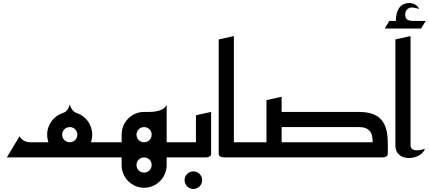

<svg xmlns="http://www.w3.org/2000/svg" viewBox="-20 -1038 2827 1266"><path d="M291 -150C291 -132 294 -116 299 -100H177C153 -100 122 -113 109 -140L25 0H705V-100H580C585 -116 588 -132 588 -150C588 -217 545 -274 485 -293C471 -298 451 -310 440 -350C430 -310 411 -298 397 -294C336 -275 291 -218 291 -150ZM390 -150C390 -178 412 -200 440 -200C468 -200 490 -178 490 -150C490 -122 468 -100 440 -100C412 -100 390 -122 390 -150Z M665 -100V0H782V50C782 133 848 200 930 200C1012 200 1079 133 1079 50V0H1192V-100H1079V-346C1052 -294 965 -300 930 -300C848 -300 782 -233 782 -150V-100ZM880 -150C880 -178 902 -200 930 -200C958 -200 980 -178 980 -150C980 -122 958 -100 930 -100C902 -100 880 -122 880 -150ZM880 50C880 22 902 0 930 0C958 0 980 22 980 50C980 78 958 100 930 100C902 100 880 78 880 50Z M1197 150C1197 182 1223 208 1255 208C1287 208 1313 182 1313 150C1313 118 1287 92 1255 92C1223 92 1197 118 1197 150Z M1372 -300 1272 -278V-100H1152V0H1332C1332 0 1372 2 1372 -23Z M1522 -800 1422 -778V-23C1422 2 1462 0 1462 0H1642V-100H1522Z M2537 -23C2537 -143 2554 -300 2347 -300H1837V-400L1737 -378V-100H1602V0H2497C2497 0 2537 2 2537 -23ZM2347 -200C2422 -200 2438 -156 2437 -100H1837V-200Z M2757 -850 2787 -900H2709C2684 -900 2652 -902 2652 -939C2652 -946 2651 -978 2684 -987C2703 -992 2736 -982 2744 -978C2731 -1009 2699 -1018 2681 -1018C2629 -1018 2607 -989 2596 -949C2592 -931 2590 -920 2590 -900H2547L2517 -850Z M2687 -800 2587 -778V-80C2587 40 2761 17 2782 -58C2757 -46 2687 -33 2687 -80Z"/></svg>

Font: Reem Kufi
Style: Regular
Weight: 400
Designer: Khaled Hosny
Version: Version 0.007